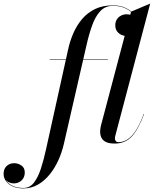

<svg xmlns="http://www.w3.org/2000/svg" viewBox="-207 -790 857 1070"><path d="M-76.5 260Q-111 260 -135.8 249Q-160.5 238 -173.8 219.5Q-187 201 -187 178.5Q-187 151.5 -170.2 135.5Q-153.5 119.5 -128 119.5Q-106.5 119.5 -87.8 132.2Q-69 145 -69 171Q-69 190.5 -77.8 204.2Q-86.5 218 -100.5 225Q-114.5 232 -130.5 232Q-142.5 232 -155.5 226.8Q-168.5 221.5 -177.2 209.8Q-186 198 -186 178.5H-184.5Q-184.5 200.5 -171.5 218.2Q-158.5 236 -134.2 246.8Q-110 257.5 -76.5 257.5Q-41 257.5 -18 228Q5 198.5 21 149.2Q37 100 50 40L172 -511.5Q182.5 -561 202 -605.5Q221.5 -650 251.5 -685Q281.5 -720 323.5 -740Q365.5 -760 422 -760Q467 -760 498.2 -743.2Q529.5 -726.5 545.8 -702.8Q562 -679 562 -657Q562 -635 553.2 -620Q544.5 -605 530.2 -597Q516 -589 499 -589Q485.5 -589 470.8 -595.2Q456 -601.5 445.8 -614.8Q435.5 -628 435.5 -649.5Q435.5 -668.5 444.5 -682.2Q453.5 -696 468.2 -703.2Q483 -710.5 499 -710.5Q512.5 -710.5 526.8 -705Q541 -699.5 551 -687.5Q561 -675.5 561 -657H559.5Q559.5 -678.5 543.5 -701.8Q527.5 -725 497 -741.2Q466.5 -757.5 422 -757.5Q379.5 -757.5 352 -728Q324.5 -698.5 306.8 -649.2Q289 -600 275.5 -540L149 11.5Q138 59.5 117.8 104Q97.5 148.5 68.5 183.8Q39.5 219 3.2 239.5Q-33 260 -76.5 260ZM70 -457.5V-460H394V-457.5ZM432 10Q401.5 10 383.8 1.5Q366 -7 358.5 -22.2Q351 -37.5 351 -57Q351 -64 352.2 -72.5Q353.5 -81 355 -88L523.5 -725L630 -770L436 -35Q433.5 -25.5 433.5 -17Q433.5 -9 438.8 -3.2Q444 2.5 453 2.5Q480 2.5 504.2 -13.5Q528.5 -29.5 550.8 -64Q573 -98.5 594 -155L596 -154.5Q564.5 -70 527.8 -30Q491 10 432 10Z"/></svg>

Font: Bodoni Moda 72pt Medium
Style: Italic
Weight: 500
Italic angle: -13°
Designer: Owen Earl
Foundry: indestructible type
Version: Version 2.004